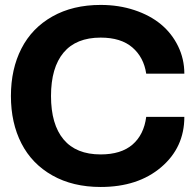

<svg xmlns="http://www.w3.org/2000/svg" viewBox="-20 -742 785 772"><path d="M384.8 9.8Q272.9 9.8 190.7 -36.6Q108.4 -83 66.2 -165.3Q23.9 -247.6 23.9 -356Q23.9 -464.4 66.2 -546.9Q108.4 -629.4 190.7 -675.8Q272.9 -722.2 384.8 -722.2Q457.5 -722.2 520.3 -701.4Q583 -680.7 627 -644.3Q670.9 -607.9 696 -556.4Q721.2 -504.9 721.2 -445.8H567.9Q558.1 -511.7 512.2 -551.3Q466.3 -590.8 384.8 -590.8Q286.1 -590.8 235.6 -530.5Q185.1 -470.2 185.1 -356Q185.1 -241.7 235.6 -181.4Q286.1 -121.1 384.8 -121.1Q466.8 -121.1 512.7 -160.6Q558.6 -200.2 567.9 -272H721.2Q721.2 -148.9 627.9 -69.6Q534.7 9.8 384.8 9.8Z"/></svg>

Font: Creato Display ExtraBold
Style: Regular
Weight: 800
Version: Version 1.000